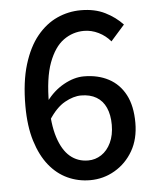

<svg xmlns="http://www.w3.org/2000/svg" viewBox="-50 -691 604 746"><g transform="rotate(-5 252.5 -318.5)"><path d="M272 12Q225 12 184 -7Q143 -26 112.5 -64Q82 -102 64 -160Q46 -218 46 -297Q46 -391 66.5 -458Q87 -525 121.5 -567Q156 -609 200 -629Q244 -649 293 -649Q347 -649 387 -629Q427 -609 455 -579L401 -518Q382 -541 354.5 -554.5Q327 -568 298 -568Q254 -568 218 -542Q182 -516 160 -457Q138 -398 138 -297Q138 -218 154.5 -166.5Q171 -115 200.5 -90Q230 -65 271 -65Q299 -65 322.5 -80.5Q346 -96 360 -125.5Q374 -155 374 -195Q374 -234 361.5 -262Q349 -290 324.5 -304.5Q300 -319 265 -319Q235 -319 201 -300Q167 -281 137 -234L134 -307Q163 -347 203.5 -369.5Q244 -392 282 -392Q337 -392 378.5 -370Q420 -348 443 -304.5Q466 -261 466 -195Q466 -132 439.5 -86Q413 -40 368.5 -14Q324 12 272 12Z"/></g></svg>

Font: Source Sans 3 Medium
Style: Regular
Weight: 500
Designer: Paul D. Hunt
Foundry: Adobe
Version: Version 3.052;hotconv 1.1.0;makeotfexe 2.6.0